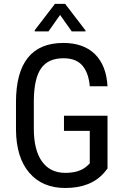

<svg xmlns="http://www.w3.org/2000/svg" viewBox="-20 -937 631 967"><path d="M521.5 -88.4V-354H302.2V-277.8H432.1V-113.8L418.9 -101.6C393.9 -78.1 357.3 -66.4 309.1 -66.4C258 -66.4 218.8 -85.5 191.4 -123.8C164.1 -162 150.4 -217 150.4 -288.6V-433.6C151.4 -506.8 163.7 -560.1 187.5 -593.5C211.3 -626.9 248.7 -643.6 299.8 -643.6C342.4 -643.6 374.3 -631.1 395.3 -606.2C416.3 -581.3 428.5 -546.7 432.1 -502.4H521.5C517.6 -572.4 496.5 -626.3 458.3 -664.1C420 -701.8 367 -720.7 299.3 -720.7C219.9 -720.7 160.2 -695.9 120.4 -646.2C80.5 -596.6 60.5 -522 60.5 -422.4V-282.7C61.5 -189.6 83.9 -117.6 127.7 -66.7C171.5 -15.7 231.8 9.8 308.6 9.8C395.2 9.8 460.9 -16.4 505.9 -68.8ZM410.6 -783.7 308.1 -917.5H256.8L154.8 -784.7V-778.8H224.1L282.7 -861.8L341.3 -778.8H410.6Z"/></svg>

Font: Roboto Condensed
Style: Regular
Weight: 400
Designer: Google
Version: Version 2.134; 2016